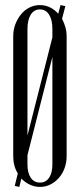

<svg xmlns="http://www.w3.org/2000/svg" viewBox="-20 -727 313 755"><path d="M32 -584Q32 -610 40.5 -632Q49 -654 63 -671Q77 -688 96 -697.5Q115 -707 137 -707Q158 -707 176.5 -698Q195 -689 209 -673L218 -707L237 -703L224 -653Q232 -638 237 -620.5Q242 -603 242 -584V-113Q242 -88 234 -66Q226 -44 211.5 -27.5Q197 -11 178 -1.5Q159 8 137 8Q116 8 97 -1Q78 -10 64 -25L56 8L38 4L50 -45Q32 -74 32 -113ZM88 -194 186 -580V-613Q186 -649 173 -669.5Q160 -690 137 -690Q114 -690 101 -669.5Q88 -649 88 -613ZM88 -80Q88 -47 101 -28Q114 -9 137 -9Q160 -9 173 -28Q186 -47 186 -80V-503L88 -117Z"/></svg>

Font: Moniqa Cond Heading
Style: Regular
Weight: 400
Width: 3
Designer: Rajesh Rajput
Foundry: Rajesh Rajput
Version: Version 1.000